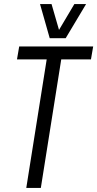

<svg xmlns="http://www.w3.org/2000/svg" viewBox="-20 -930 481 950"><path d="M430 -636H283L182 0H110L211 -636H64L75 -700H441ZM406 -910 305 -741H226L178 -910H235L272 -782L348 -910Z"/></svg>

Font: Georama SemiCondensed
Style: Italic
Weight: 400
Width: 4
Italic angle: -9°
Designer: Jean-Baptiste Levee
Foundry: Production Type
Version: Version 1.000